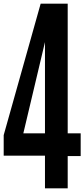

<svg xmlns="http://www.w3.org/2000/svg" viewBox="-20 -1020 457 1040"><path d="M223.6 0V-176.8H0V-288.1L200.2 -1000H346.7V-297.9H417V-174.8H346.7V0H223.6ZM106.4 -297.9H223.6V-792L106.4 -297.9Z"/></svg>

Font: LCARS-Mono
Style: Regular
Weight: 400
Designer: Vernon Adams
Version: Version 1.0